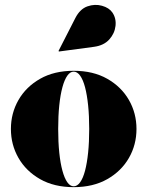

<svg xmlns="http://www.w3.org/2000/svg" viewBox="-20 -762 608 792"><path d="M284 10Q203.5 10 145.5 -23Q87.5 -56 56.2 -110.5Q25 -165 25 -230Q25 -295 56.2 -349.5Q87.5 -404 145.5 -437Q203.5 -470 284 -470Q364.5 -470 422.5 -437Q480.5 -404 511.8 -349.5Q543 -295 543 -230Q543 -165 511.8 -110.5Q480.5 -56 422.5 -23Q364.5 10 284 10ZM284 6.5Q298.5 6.5 310.5 -10Q322.5 -26.5 330.8 -57.8Q339 -89 343.5 -132.5Q348 -176 348 -230Q348 -284 343.5 -327.5Q339 -371 330.8 -402.2Q322.5 -433.5 310.5 -450Q298.5 -466.5 284 -466.5Q269.5 -466.5 257.8 -450Q246 -433.5 237.5 -402.2Q229 -371 224.5 -327.5Q220 -284 220 -230Q220 -176 224.5 -132.5Q229 -89 237.5 -57.8Q246 -26.5 257.8 -10Q269.5 6.5 284 6.5ZM223 -549.5 221.5 -552 291 -688Q310 -725 340.8 -735.8Q371.5 -746.5 400.8 -738.2Q430 -730 443.5 -710.5Q460 -686.5 456.5 -655.2Q453 -624 430.8 -599.2Q408.5 -574.5 368.5 -569Z"/></svg>

Font: Bodoni Moda 48pt Black
Style: Regular
Weight: 900
Designer: Owen Earl
Foundry: indestructible type
Version: Version 2.004